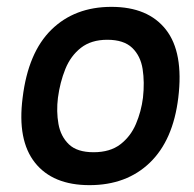

<svg xmlns="http://www.w3.org/2000/svg" viewBox="-20 -530 566 560"><path d="M46 -245Q62 -377 130 -443.5Q198 -510 305 -510Q412 -510 464 -443.5Q516 -377 500 -245Q485 -121 417 -55.5Q349 10 241 10Q134 10 82 -55.5Q30 -121 46 -245ZM253 -86Q301 -86 331 -109Q361 -132 376.5 -168.5Q392 -205 397 -245Q402 -290 396 -328.5Q390 -367 365.5 -390.5Q341 -414 293 -414Q246 -414 216 -390.5Q186 -367 170.5 -328.5Q155 -290 149 -245Q144 -205 150.5 -168.5Q157 -132 181 -109Q205 -86 253 -86Z"/></svg>

Font: Haskoy SemiBold
Style: Italic
Weight: 600
Designer: Ertekin Erdin
Foundry: Ertekin Erdin
Version: Version 2.000; ttfautohint (v1.8.4.7-5d5b)